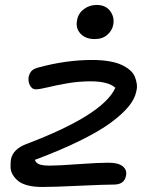

<svg xmlns="http://www.w3.org/2000/svg" viewBox="-20 -765 647 772"><path d="M360.8 -607.9Q323.7 -607.9 303.5 -629.9Q283.2 -651.9 290 -684.1Q294.4 -710.9 316.9 -728Q339.4 -745.1 368.2 -745.1Q405.3 -745.1 423.3 -720.2Q441.4 -695.3 435.1 -664.1Q430.7 -642.1 411.4 -625Q392.1 -607.9 360.8 -607.9ZM148.9 -13.2Q116.7 -13.2 92 -19.5Q67.4 -25.9 53.7 -36.9Q40 -47.9 31.5 -62Q22.9 -76.2 22.5 -92Q22 -107.9 23.9 -124Q32.2 -165 84 -185.1Q395 -302.7 443.8 -412.1Q415.5 -438 344.2 -438Q295.9 -438 250 -429.9Q204.1 -421.9 171.4 -413.8Q138.7 -405.8 123 -405.8Q109.4 -405.8 100.8 -421.1Q92.3 -436.5 95.2 -456.1Q99.1 -471.7 107.2 -480Q115.2 -488.3 132.8 -493.2Q245.1 -523.9 350.1 -523.9Q387.7 -523.9 418 -518.8Q448.2 -513.7 468 -504.6Q487.8 -495.6 502 -483.4Q516.1 -471.2 522 -457Q527.8 -442.9 530 -427.5Q532.2 -412.1 527.8 -397Q522.5 -368.2 497.8 -337.6Q473.1 -307.1 426.5 -272.5Q379.9 -237.8 302 -199.5Q224.1 -161.1 120.1 -122.1Q125.5 -108.4 139.4 -103.8Q153.3 -99.1 180.2 -99.1Q214.4 -99.1 294.9 -105Q375.5 -110.8 416 -110.8Q455.6 -110.8 473.4 -96.4Q491.2 -82 486.8 -59.1Q480.5 -22.9 438 -22.9Q401.4 -22.9 299.1 -18.1Q196.8 -13.2 148.9 -13.2Z"/></svg>

Font: Shantell Sans Bouncy
Style: Italic
Weight: 400
Italic angle: -11.31°
Designer: Stephen Nixon, Anya Danilova, Shantell Martin
Foundry: Arrow Type
Version: Version 1.006;[9816181b4]